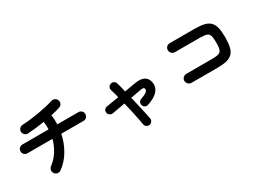

<svg xmlns="http://www.w3.org/2000/svg" viewBox="-34 -1474 3069 2275"><g transform="rotate(-30 1500.0 -336.0)"><path d="M353 18Q333 33 307.5 29.5Q282 26 267 6Q251 -15 255 -40Q259 -65 279 -81Q345 -130 390 -200Q435 -270 456 -353H114Q89 -353 71.5 -370.5Q54 -388 54 -413Q54 -438 71.5 -455.5Q89 -473 114 -473H473Q474 -525 467 -579Q407 -569 348 -562.5Q289 -556 238 -553Q213 -551 194.5 -569Q176 -587 175 -612Q174 -638 192 -655.5Q210 -673 235 -674Q285 -676 343 -683Q401 -690 460 -700Q519 -710 572.5 -722.5Q626 -735 667 -748Q692 -756 715 -746Q738 -736 747 -712Q756 -688 745.5 -665Q735 -642 710 -634Q685 -625 653 -617Q621 -609 585 -601Q590 -570 591.5 -537.5Q593 -505 592 -473H881Q906 -473 923.5 -455.5Q941 -438 941 -413Q941 -388 923.5 -370.5Q906 -353 881 -353H577Q554 -239 496.5 -141.5Q439 -44 353 18Z M1537 79Q1515 83 1496 70.5Q1477 58 1473 36Q1467 0 1456.5 -53Q1446 -106 1432.5 -167Q1419 -228 1404 -289Q1349 -279 1301 -270.5Q1253 -262 1225 -257Q1203 -254 1185 -267.5Q1167 -281 1163 -303Q1160 -325 1173.5 -342.5Q1187 -360 1209 -363Q1234 -367 1279 -374.5Q1324 -382 1378 -391Q1361 -460 1346 -507Q1339 -528 1350 -548Q1361 -568 1383 -574Q1405 -580 1424.5 -569.5Q1444 -559 1450 -537Q1458 -512 1466 -479Q1474 -446 1483 -409L1634 -435Q1791 -462 1817 -344Q1831 -278 1787.5 -224Q1744 -170 1639 -136Q1618 -129 1598.5 -138Q1579 -147 1571 -169Q1564 -190 1573 -210Q1582 -230 1604 -237Q1650 -254 1672 -267Q1694 -280 1700.5 -292.5Q1707 -305 1704 -317Q1702 -329 1691 -334Q1680 -339 1656 -334Q1626 -329 1587.5 -322Q1549 -315 1508 -307Q1523 -246 1536.5 -185.5Q1550 -125 1561.5 -73Q1573 -21 1580 15Q1584 37 1571.5 55.5Q1559 74 1537 79Z M2215 -104Q2190 -104 2171.5 -122.5Q2153 -141 2153 -166Q2153 -192 2171.5 -209.5Q2190 -227 2215 -227H2564Q2625 -227 2656 -236.5Q2687 -246 2697.5 -277Q2708 -308 2708 -372Q2708 -437 2697.5 -467.5Q2687 -498 2656.5 -507.5Q2626 -517 2565 -517H2226Q2201 -517 2183 -535Q2165 -553 2165 -579Q2165 -605 2183 -622.5Q2201 -640 2226 -640H2565Q2643 -640 2694.5 -628Q2746 -616 2776 -586Q2806 -556 2818.5 -504Q2831 -452 2831 -372Q2831 -292 2818.5 -240Q2806 -188 2776 -158Q2746 -128 2694 -116Q2642 -104 2564 -104Z"/></g></svg>

Font: Zen Maru Gothic
Style: Bold
Weight: 700
Designer: Yoshimichi Ohira
Foundry: Positype
Version: Version 1.001